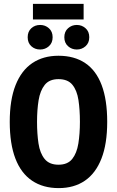

<svg xmlns="http://www.w3.org/2000/svg" viewBox="-20 -950 600 985"><path d="M281 15Q201 15 144.5 -23Q88 -61 59 -136.5Q30 -212 30 -325Q30 -438 60 -513.5Q90 -589 146 -626.5Q202 -664 280 -664Q361 -664 417 -626.5Q473 -589 501.5 -513.5Q530 -438 530 -325Q530 -212 500.5 -136.5Q471 -61 415.5 -23Q360 15 281 15ZM280 -105Q327 -105 350.5 -134.5Q374 -164 382 -214Q390 -264 390 -325Q390 -387 382.5 -436.5Q375 -486 351.5 -515Q328 -544 280 -544Q233 -544 209.5 -514.5Q186 -485 178 -435.5Q170 -386 170 -325Q170 -264 177.5 -214Q185 -164 209 -134.5Q233 -105 280 -105ZM186 -696Q159 -696 140.5 -713Q122 -730 122 -759Q122 -788 140.5 -805Q159 -822 186 -822Q212 -822 231 -805Q250 -788 250 -759Q250 -730 231 -713Q212 -696 186 -696ZM374 -696Q348 -696 329 -713Q310 -730 310 -759Q310 -788 329 -805Q348 -822 374 -822Q400 -822 419 -805Q438 -788 438 -759Q438 -730 419 -713Q400 -696 374 -696ZM149 -850V-930H409V-850Z"/></svg>

Font: Ubuntu Sans Mono
Style: Bold
Weight: 700
Monospace: yes
Designer: Dalton Maag Ltd
Foundry: Dalton Maag Ltd
Version: Version 1.006